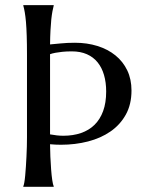

<svg xmlns="http://www.w3.org/2000/svg" viewBox="-20 -720 562 740"><path d="M187 -698.2Q184.6 -689 182.1 -676.3Q179.7 -663.6 177.7 -645.5Q175.8 -627.4 174.6 -603.8Q173.3 -580.1 172.9 -548.8Q190.9 -550.3 214.6 -552.7Q238.3 -555.2 269 -555.2Q315.9 -555.2 355.7 -542.7Q395.5 -530.3 424.8 -506.6Q454.1 -482.9 470.5 -448.7Q486.8 -414.6 486.8 -371.1Q486.8 -317.9 465.1 -278.6Q443.4 -239.3 406 -213.4Q368.7 -187.5 319.3 -174.8Q270 -162.1 214.8 -162.1Q204.6 -162.1 194.1 -162.6Q183.6 -163.1 172.9 -164.1V-163.1Q172.9 -142.1 174.1 -116.5Q175.3 -90.8 177 -67.4Q178.7 -43.9 181.4 -25.9Q184.1 -7.8 187 -2V0H69.8V-2Q71.8 -5.9 73.7 -16.8Q75.7 -27.8 77.1 -43.5Q78.6 -59.1 79.8 -77.9Q81.1 -96.7 82 -116.2Q83 -135.7 83.5 -155Q84 -174.3 84 -190.9V-508.8Q84 -550.3 83 -581.3Q82 -612.3 80.1 -635Q78.1 -657.7 75.4 -672.9Q72.8 -688 69.8 -698.2V-700.2H187ZM172.9 -202.1Q186.5 -199.7 199.2 -198.2Q211.9 -196.8 224.1 -196.8Q261.7 -196.8 292.2 -207.3Q322.8 -217.8 344.2 -238.8Q365.7 -259.8 377.4 -291.7Q389.2 -323.7 389.2 -367.2Q389.2 -402.3 380.9 -430.9Q372.6 -459.5 356.2 -479.7Q339.8 -500 314.9 -511Q290 -522 256.8 -522Q235.8 -522 220.2 -520.3Q204.6 -518.6 193.8 -516.6Q181.2 -514.2 172.9 -511.2V-508.8Z"/></svg>

Font: Marcellus
Style: Regular
Weight: 400
Designer: Astigmatic (AOETI)
Foundry: Astigmatic (AOETI)
Version: Version 1.000